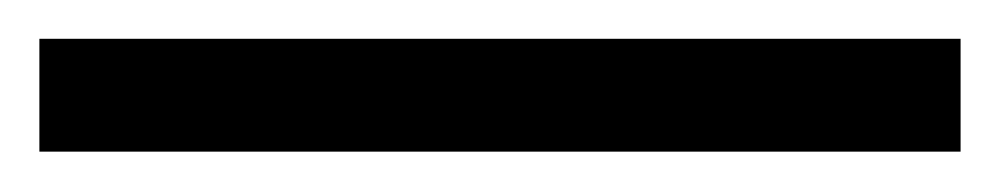

<svg xmlns="http://www.w3.org/2000/svg" viewBox="-23 -783 510 98"><path d="M467.3 -705.6H-2.9V-763.2H467.3Z"/></svg>

Font: Bpm'online Open Sans
Style: Regular
Weight: 400
Foundry: Ascender Corporation
Version: Version 1.10